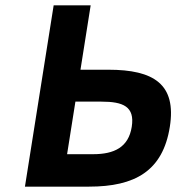

<svg xmlns="http://www.w3.org/2000/svg" viewBox="-20 -696 658 716"><path d="M613.3 -223C638.5 -381.9 553.7 -436 384.1 -436H280.1L318.1 -676H180.1L73 0H312C483.3 0 587.2 -58.3 613.3 -223ZM327.2 -121H230.2L261.2 -317H358.2C439.1 -317 483.3 -298.9 471.3 -223C459.2 -146.8 406 -121 327.2 -121Z"/></svg>

Font: Fog Sans
Style: It
Weight: 700
Foundry: Intel Corporation
Version: Version 1.00